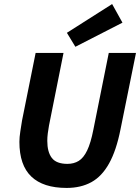

<svg xmlns="http://www.w3.org/2000/svg" viewBox="-20 -912 689 944"><path d="M307.6 12Q192.5 12 134 -43.9Q75.4 -99.7 75.4 -214.6Q75.4 -237.1 79.9 -266Q84.4 -294.9 88.4 -319.7L155.2 -651.8H292.3L220.9 -294.7Q217.3 -274.8 214.9 -256.1Q212.5 -237.3 212.5 -219.3Q212.5 -164.5 234.9 -135.4Q257.3 -106.3 311.6 -106.3Q343.2 -106.3 367 -120.9Q390.9 -135.6 408.5 -172.2Q426.2 -208.9 439 -274.3L514.8 -651.8H648.6L572.5 -276.1Q551.9 -172.1 516.4 -108.5Q481 -44.8 429.3 -16.4Q377.5 12 307.6 12ZM350.6 -682 308.9 -750.7 531.3 -892.1 582.1 -800.6Z"/></svg>

Font: Source Sans Variable
Style: Italic
Weight: 200
Italic angle: -11°
Designer: Paul D. Hunt
Foundry: Adobe Systems Incorporated
Version: Version 3.006;hotconv 1.0.111;makeotfexe 2.5.65597